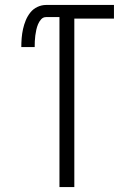

<svg xmlns="http://www.w3.org/2000/svg" viewBox="-20 -755 540 775"><path d="M220 0V-686H166Q154 -686 146 -677Q138 -668 133.5 -657Q129 -646 126.5 -634.5Q124 -623 122.5 -611.5Q121 -600 120.5 -588.5Q120 -577 120 -565H66Q66 -583 67.5 -601.5Q69 -620 73 -638Q77 -656 84 -673Q91 -690 102.5 -704.5Q114 -719 131 -727Q148 -735 166 -735H440V-680H280V0Z"/></svg>

Font: Iosevka Fixed SS04 Light
Style: Regular
Weight: 300
Monospace: yes
Designer: Belleve Invis
Foundry: Belleve Invis
Version: Version 32.5.0